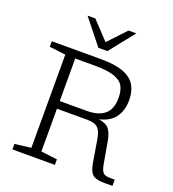

<svg xmlns="http://www.w3.org/2000/svg" viewBox="-163 -1054 1065 1179"><g transform="rotate(20 370.0 -464.5)"><path d="M53 -671V-707H375.5Q469.5 -707 523.8 -685.5Q578 -664 600.8 -624.2Q623.5 -584.5 623.5 -529Q623.5 -464.5 592.5 -418.8Q561.5 -373 489 -355.5Q538.5 -348.5 558 -322.2Q577.5 -296 585.5 -249L611 -104Q616.5 -74.5 625.8 -60.2Q635 -46 653.8 -42.5Q672.5 -39 707 -40.5V0Q647 2.5 615 -2.5Q583 -7.5 568.2 -27.8Q553.5 -48 545.5 -93L522 -235Q515.5 -273 504.2 -293Q493 -313 472.2 -320.8Q451.5 -328.5 415.5 -328.5H224.5V-49L330.5 -36V0H53V-36L159 -49V-658ZM402 -378.5Q476.5 -378.5 517 -412.2Q557.5 -446 557.5 -521Q557.5 -566 541 -596Q524.5 -626 480 -641.2Q435.5 -656.5 352 -656.5H224.5V-378.5ZM524.5 -930 394.5 -767H335.5L205.5 -930H256.5L365 -814.5L473.5 -930Z"/></g></svg>

Font: Newsreader 6pt Light
Style: Regular
Weight: 300
Designer: Hugues Gentile
Foundry: Production Type
Version: Version 1.003; ttfautohint (v1.8.3)